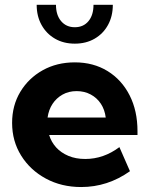

<svg xmlns="http://www.w3.org/2000/svg" viewBox="-20 -752 609 782"><path d="M509.3 -54.7Q418.5 9.8 310.5 9.8Q230.5 9.8 166.7 -24.7Q103 -59.1 66.2 -118.2Q29.3 -177.2 29.3 -251.5Q29.3 -322.3 62.7 -377.9Q96.2 -433.6 153.8 -465.8Q211.4 -498 284.7 -498Q360.4 -498 418 -462.6Q475.6 -427.2 507.8 -364Q540 -300.8 540 -217.8V-202.1H180.2Q189 -173.3 208.7 -151.6Q228.5 -129.9 258.5 -117.2Q288.6 -104.5 327.1 -104.5Q401.9 -104.5 466.3 -152.8ZM173.8 -273.4H410.6Q406.7 -305.2 390.9 -329.3Q375 -353.5 349.4 -367.2Q323.7 -380.9 292 -380.9Q259.8 -380.9 234.6 -366.7Q209.5 -352.5 193.8 -328.6Q178.2 -304.7 173.8 -273.4ZM439.5 -732.4Q439.5 -686 419.9 -650.4Q400.4 -614.7 365.5 -594.5Q330.6 -574.2 284.7 -574.2Q238.8 -574.2 203.9 -594.5Q168.9 -614.7 149.2 -650.4Q129.4 -686 129.4 -732.4H208Q208 -690.4 229 -665.8Q250 -641.1 284.7 -641.1Q319.8 -641.1 340.3 -665.8Q360.8 -690.4 360.8 -732.4Z"/></svg>

Font: Kumbh Sans
Style: Bold
Weight: 700
Version: Version 1.005